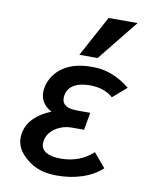

<svg xmlns="http://www.w3.org/2000/svg" viewBox="-89 -876 779 952"><g transform="rotate(10 300.0 -400.0)"><path d="M110 -42.5Q81.5 -66 67.5 -91.2Q53.5 -116.5 53.5 -146.5Q53.5 -159.5 55.5 -170Q71 -255.5 182 -300.5Q155 -314 139.8 -336.2Q124.5 -358.5 124.5 -388.5Q124.5 -399 127 -413Q133 -444.5 151.8 -472Q170.5 -499.5 199 -518Q253.5 -554 340.5 -554Q372 -554 394.2 -549.8Q416.5 -545.5 438 -538Q487.5 -520 533.5 -482.5L464 -422.5Q419.5 -462 347 -462Q296 -462 265.5 -443.2Q235 -424.5 230 -387.5Q229.5 -384 229.5 -377.5Q229.5 -352 249 -340Q268.5 -328 308.5 -328H372L356.5 -240H294.5Q264 -240 236.5 -228.5Q209 -217 190.8 -196.8Q172.5 -176.5 168.5 -150.5Q167.5 -142.5 167.5 -139Q167.5 -109.5 193.2 -94.2Q219 -79 267 -79Q362.5 -79 429 -140L488.5 -69Q446.5 -31 388.2 -12Q330 7 264.5 7Q214 7 177.8 -4.8Q141.5 -16.5 110 -42.5ZM269 -602 380 -807H526L361 -602Z"/></g></svg>

Font: JuliaMono BoldItalic
Style: Regular
Weight: 700
Italic angle: -9°
Monospace: yes
Designer: cormullion
Foundry: corm
Version: Version 0.049; ttfautohint (v1.8.4)